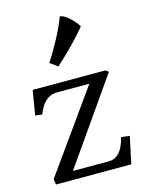

<svg xmlns="http://www.w3.org/2000/svg" viewBox="-117 -854 721 928"><g transform="rotate(-15 243.5 -390.0)"><path d="M41.5 -27.5 327.8 -428.8H166.8Q139.8 -428.8 120.6 -416Q101.5 -403.2 90 -385.4Q78.5 -367.5 69.5 -344L35 -348L55.5 -471H420L434 -460L142 -42.2H321.5Q347.5 -42.2 365 -56.9Q382.5 -71.5 393 -93.5Q403.5 -115.5 409.2 -140L451.5 -134.8L422.5 0H46.2ZM204.8 -548 166.8 -576Q197.8 -623 227.8 -679.5Q257.8 -736 273.8 -780Q292.8 -780 321.2 -753.5Q349.8 -727 359.8 -707Q298.8 -633 204.8 -548Z"/></g></svg>

Font: TMT Limkin
Style: Regular
Weight: 400
Designer: Gabriel Drozdov
Version: Version 1.000;Glyphs 3.1.2 (3151)